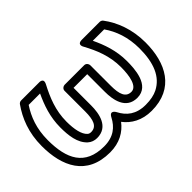

<svg xmlns="http://www.w3.org/2000/svg" viewBox="-100 -825 1132 1132"><g transform="rotate(-45 466.5 -259.0)"><path d="M81 -276C81 -372.4 109.3 -443.8 148.4 -503H243.4C212.3 -436.4 186.1 -364.3 186.1 -276.4C186.1 -209.9 193.7 -141.1 238.8 -100C254.4 -85.9 274.6 -79 295.8 -79C391 -79 406.6 -173.4 406.6 -240V-387H520.5V-240C520.5 -173.4 536.1 -79 631.3 -79C736.4 -79 741 -213.6 741 -276.4C741 -363.6 714.4 -437.3 683.1 -503H778C818.6 -444.7 846.1 -370.1 846.1 -276C846.1 -155.5 812.2 -73.3 736.1 -34.8C710.9 -22.1 678 -15 636.8 -15C557 -15 512.7 -52.4 485.2 -105.5C485.2 -105.5 463.3 -148.9 440.8 -105.5C413.5 -52.8 369 -15 290.3 -15C130.9 -15 81 -119.6 81 -276ZM896.1 -276C896.1 -386.4 860.9 -476.2 810.8 -543C806.9 -548.3 798.9 -553 790.8 -553H642.3C596.2 -553 620.3 -516.1 620.3 -516.1C658.5 -445.6 691 -369.4 691 -275.6C691 -199.5 676.3 -129 631.3 -129C585 -129 570.5 -170.3 570.5 -240V-412C570.5 -422.7 560.6 -437 545.5 -437H381.6C370.9 -437 356.6 -427.1 356.6 -412V-240C356.6 -170.3 342.1 -129 295.8 -129C284.8 -129 278.2 -131.8 272.5 -137C247.1 -160 236.1 -210.8 236.1 -275.6C236.1 -368.3 268.4 -444.8 305.9 -516.4C327.1 -556.9 283.7 -553 283.7 -553H135.2C128 -553 119.5 -549.1 114.7 -542.3C66.8 -473.9 31 -388.9 31 -276C31 -109.4 94.2 35 290.3 35C369.4 35 426 1.7 463 -47.1C499.3 0.8 556.6 35 636.8 35C824.4 35 896.1 -104.7 896.1 -276Z"/></g></svg>

Font: Asimov
Style: WidOu
Weight: 500
Designer: Google
Version: Version 2.000980; 2014